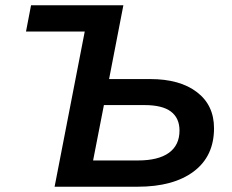

<svg xmlns="http://www.w3.org/2000/svg" viewBox="-20 -708 878 728"><path d="M301.3 -588.4H78.6L97.7 -688H447.8L393.6 -408.2H549.8Q662.1 -408.2 726.8 -358.6Q791.5 -309.1 791.5 -221.7Q791.5 -115.7 714.6 -57.9Q637.7 0 501.5 0H187ZM333 -99.6H502.9Q580.6 -99.6 620.6 -128.7Q660.6 -157.7 660.6 -212.9Q660.6 -260.3 628.2 -284.9Q595.7 -309.6 527.3 -309.6H374Z"/></svg>

Font: Arimo SemiBold
Style: Italic
Weight: 600
Italic angle: -12°
Version: Version 1.33